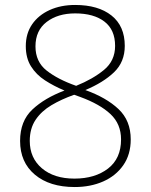

<svg xmlns="http://www.w3.org/2000/svg" viewBox="-20 -744 610 774"><path d="M283 -724Q376 -724 429.5 -681.5Q483 -639 483 -559Q483 -494 439.5 -452.5Q396 -411 324 -381Q408 -351 457.5 -304.5Q507 -258 507 -182Q507 -121 477 -78Q447 -35 396 -12.5Q345 10 281 10Q180 10 120.5 -40Q61 -90 61 -176Q61 -256 110.5 -302.5Q160 -349 240 -379Q197 -397 161.5 -420Q126 -443 105 -476.5Q84 -510 84 -558Q84 -609 109.5 -646Q135 -683 180 -703.5Q225 -724 283 -724ZM283 -690Q213 -690 168 -655.5Q123 -621 123 -557Q123 -495 168 -459.5Q213 -424 287 -398Q354 -425 399 -462Q444 -499 444 -559Q444 -624 401 -657Q358 -690 283 -690ZM100 -176Q100 -107 149 -65.5Q198 -24 280 -24Q363 -24 415.5 -64.5Q468 -105 468 -182Q468 -244 425.5 -284Q383 -324 304 -353L279 -362Q228 -344 187.5 -320Q147 -296 123.5 -261Q100 -226 100 -176Z"/></svg>

Font: Noto Sans Arabic UI XLt
Style: Regular
Weight: 200
Designer: Monotype Design Team, Nadine Chahine and Nizar Qandah
Foundry: Monotype Imaging Inc.
Version: Version 2.010; ttfautohint (v1.8.4.7-5d5b)